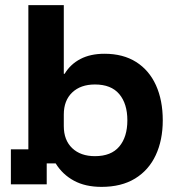

<svg xmlns="http://www.w3.org/2000/svg" viewBox="-20 -720 683 750"><path d="M376.7 10Q313.3 10 268.8 -14.2Q224.2 -38.3 197.5 -81.7H162.5V0H22.5V-136.7H90.8V-700H229.2V-431.7H232.5Q255 -469.2 294.2 -489.6Q333.3 -510 388.3 -510Q460.8 -510 511.7 -477.9Q562.5 -445.8 589.2 -387.1Q615.8 -328.3 615.8 -250Q615.8 -172.5 588.3 -113.8Q560.8 -55 507.5 -22.5Q454.2 10 376.7 10ZM350.8 -110Q414.2 -110 445.8 -147.5Q477.5 -185 477.5 -250Q477.5 -315 445.8 -352.5Q414.2 -390 350.8 -390Q295 -390 262.1 -358.8Q229.2 -327.5 229.2 -272.5V-227.5Q229.2 -172.5 262.1 -141.2Q295 -110 350.8 -110Z"/></svg>

Font: Funnel Display Light
Style: Bold
Weight: 700
Version: Version 1.000